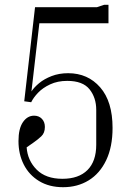

<svg xmlns="http://www.w3.org/2000/svg" viewBox="-20 -770 540 800"><path d="M243 10Q185 10 143 -15.5Q101 -41 79 -84.5Q57 -128 57 -182Q57 -234 75.5 -261Q94 -288 122 -288Q142 -288 154.5 -275Q167 -262 167 -241Q167 -216 152 -202Q137 -188 121 -177L91 -156Q95 -101 133 -63Q171 -25 240 -25Q308 -25 344.5 -61.5Q381 -98 381 -167V-312Q381 -363 353 -398Q325 -433 260 -433Q220 -433 189 -418.5Q158 -404 138.5 -383.5Q119 -363 110 -344L81 -348L126 -740H384L414 -750H432V-673H144L111 -389Q122 -406 143 -423.5Q164 -441 195 -453Q226 -465 264 -465Q346 -465 397.5 -406Q449 -347 449 -237Q449 -158 422.5 -102.5Q396 -47 349.5 -18.5Q303 10 243 10Z"/></svg>

Font: Xanh Mono
Style: Regular
Weight: 400
Monospace: yes
Designer: Lam Bao, Duy Dao
Foundry: Yellow Type Foundry
Version: Version 3.101; ttfautohint (v1.8.3)